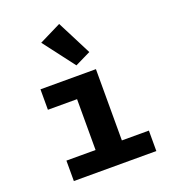

<svg xmlns="http://www.w3.org/2000/svg" viewBox="-146 -911 891 1015"><g transform="rotate(-20 300.0 -403.5)"><path d="M94 -115H258V-401H94V-516H406V-115H558V0H94ZM182 -746 305 -807 404 -613 316 -570Z"/></g></svg>

Font: iA Writer Mono V
Style: Regular
Weight: 400
Designer: Mike Abbink, Paul van der Laan, Pieter van Rosmalen
Foundry: Bold Monday
Version: Version 2.000